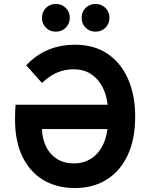

<svg xmlns="http://www.w3.org/2000/svg" viewBox="-20 -938 759 970"><path d="M358.5 12Q267.5 12 199.5 -28.2Q131.5 -68.5 93.8 -145.8Q56 -223 56 -333Q56 -353 56.5 -372Q57 -391 58.5 -409H523.5Q518 -461 496.2 -501.5Q474.5 -542 438 -565Q401.5 -588 352 -588Q308.5 -588 269.8 -571.8Q231 -555.5 192 -519L112.5 -608Q162.5 -661 223.8 -686.5Q285 -712 359.5 -712Q456 -712 524 -665.8Q592 -619.5 627.5 -537.5Q663 -455.5 663 -349Q663 -234.5 625 -153.8Q587 -73 518.5 -30.5Q450 12 358.5 12ZM354.5 -112.5Q399 -112.5 434.2 -132.8Q469.5 -153 492.5 -191.8Q515.5 -230.5 523 -286H192Q193.5 -236.5 212.8 -197.2Q232 -158 267.8 -135.2Q303.5 -112.5 354.5 -112.5ZM463 -778Q432.5 -778 412.5 -798Q392.5 -818 392.5 -848Q392.5 -878 412.5 -898Q432.5 -918 463 -918Q492.5 -918 512.8 -898Q533 -878 533 -848Q533 -818 512.8 -798Q492.5 -778 463 -778ZM262 -778Q232 -778 212 -798Q192 -818 192 -848Q192 -878 212 -898Q232 -918 262 -918Q292 -918 312.2 -898Q332.5 -878 332.5 -848Q332.5 -818 312.2 -798Q292 -778 262 -778Z"/></svg>

Font: Undotted
Style: Bold
Weight: 700
Designer: Delve Withrington, Dave Bailey, Thomas Jockin
Foundry: Delve Fonts LLC
Version: Version 4.000